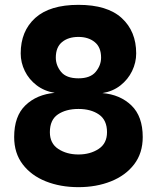

<svg xmlns="http://www.w3.org/2000/svg" viewBox="-20 -762 648 793"><path d="M304 11Q229.5 11 169.2 -13Q109 -37 73.8 -83.2Q38.5 -129.5 38.5 -196Q38.5 -282.5 85.2 -327.2Q132 -372 206 -378.5Q163 -385.5 131.2 -409.8Q99.5 -434 82.5 -468.8Q65.5 -503.5 65.5 -541.5Q65.5 -633.5 125.5 -687.8Q185.5 -742 304 -742Q423.5 -742 483 -687.2Q542.5 -632.5 542.5 -541.5Q542.5 -503.5 525.5 -468.5Q508.5 -433.5 477.2 -409Q446 -384.5 403 -377.5Q476 -371.5 522.8 -326.5Q569.5 -281.5 569.5 -196Q569.5 -129.5 534 -83.2Q498.5 -37 438.2 -13Q378 11 304 11ZM304 -438.5Q353 -438.5 375.2 -465.2Q397.5 -492 397.5 -524Q397.5 -567 371.2 -588.2Q345 -609.5 304 -609.5Q262 -609.5 236.2 -588.2Q210.5 -567 210.5 -524Q210.5 -492 232.2 -465.2Q254 -438.5 304 -438.5ZM304 -124Q352.5 -124 387.2 -146.8Q422 -169.5 422 -216Q422 -266 388.8 -289Q355.5 -312 304 -312Q252.5 -312 219.2 -289.5Q186 -267 186 -216Q186 -169.5 220.8 -146.8Q255.5 -124 304 -124Z"/></svg>

Font: Spline Sans
Style: Bold
Weight: 700
Designer: Eben Sorkin, Mirko Velimirovic
Foundry: Sorkin Type
Version: Version 1.000; ttfautohint (v1.8.3)